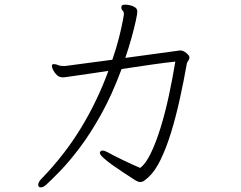

<svg xmlns="http://www.w3.org/2000/svg" viewBox="-20 -760 1040 829"><path d="M760 -542Q771 -542 784.5 -531Q798 -520 798 -512Q798 -505 793 -498Q788 -491 787 -487Q773 -408 756 -331Q739 -254 718.5 -187.5Q698 -121 673.5 -70.5Q649 -20 620 6Q612 13 603.5 19.5Q595 26 585 26Q578 26 567 20Q565 19 549 8.5Q533 -2 510 -17Q487 -32 464 -48.5Q441 -65 426 -79Q411 -93 411 -100Q411 -103 414 -106Q416 -110 423 -110Q430 -110 442 -104Q471 -88 510.5 -69Q550 -50 585 -35Q608 -51 630.5 -97Q653 -143 673 -207.5Q693 -272 709 -346.5Q725 -421 737 -494Q697 -490 634 -481Q571 -472 505 -462Q464 -351 416.5 -266Q369 -181 323 -120.5Q277 -60 239 -21Q201 18 179 38Q167 49 156 49Q145 49 145 38Q145 27 158 13Q259 -91 330 -208Q401 -325 448 -454Q401 -447 361 -441Q321 -435 295 -431.5Q269 -428 263 -427Q259 -426 256 -426Q253 -426 251 -426Q236 -426 225.5 -436Q215 -446 209.5 -457.5Q204 -469 204 -475Q204 -482 210 -483H213Q218 -483 223.5 -481.5Q229 -480 233 -478Q238 -476 246 -475.5Q254 -475 261 -475L465 -502Q483 -554 494 -598Q505 -642 510 -669.5Q515 -697 515 -698Q515 -710 509.5 -714.5Q504 -719 504 -727Q504 -737 510 -738.5Q516 -740 519 -740Q528 -740 540.5 -737.5Q553 -735 563 -728.5Q573 -722 573 -710Q573 -701 566.5 -671Q560 -641 548.5 -599Q537 -557 521 -510L756 -542Z"/></svg>

Font: Moon Stars Kai HW Light
Style: Regular
Weight: 300
Designer: GuiWonder
Version: Version 1.101